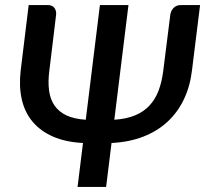

<svg xmlns="http://www.w3.org/2000/svg" viewBox="-20 -740 812 760"><path d="M772 -720 740 -462Q732.5 -398.5 708 -347Q683.5 -295.5 643.2 -258.2Q603 -221 547.2 -199.2Q491.5 -177.5 421.5 -174L400 0H287L308.5 -174Q239.5 -177.5 189.5 -199.5Q139.5 -221.5 108.5 -258.8Q77.5 -296 66 -347.5Q54.5 -399 62 -462L93.5 -720H169Q187 -720 195.5 -708.5Q204 -697 202 -681L175.5 -462Q169.5 -417 174.2 -381.8Q179 -346.5 196 -322Q213 -297.5 243.2 -283.2Q273.5 -269 319.5 -266L375.5 -720H488.5L432.5 -266Q479.5 -269 513.8 -283Q548 -297 571.2 -321.8Q594.5 -346.5 607.8 -381.5Q621 -416.5 626.5 -462L654 -681Q656 -697 667 -708.5Q678 -720 696 -720Z"/></svg>

Font: Lato SemiBold
Style: Italic
Weight: 600
Italic angle: -7°
Designer: Lukasz Dziedzic with Adam Twardoch and Botio Nikoltchev
Foundry: tyPoland Lukasz Dziedzic
Version: Version 2.015; 2015-08-06; http://www.latofonts.com/